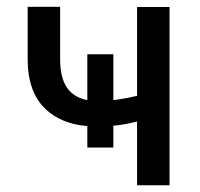

<svg xmlns="http://www.w3.org/2000/svg" viewBox="-20 -549 593 569"><path d="M482.4 0H386.2V-189Q358.4 -181.6 329.1 -177.7Q322.8 -177.2 315.9 -176.3V-111.8H238.8V-175.3Q162.6 -181.6 116.2 -224.6Q62 -274.9 62 -373.5V-528.8H158.2V-373.5Q158.2 -310.1 185.5 -280.3Q205.1 -258.8 238.8 -252.4V-388.2H315.9V-252.4L328.1 -253.9Q357.4 -257.8 386.2 -265.1V-528.3H482.4Z"/></svg>

Font: GeogebraSans
Style: Regular
Weight: 400
Designer: Google
Version: Version 1.100140; 2013